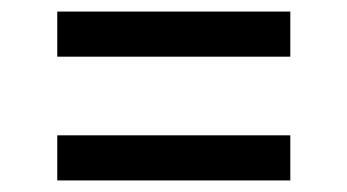

<svg xmlns="http://www.w3.org/2000/svg" viewBox="-20 -413 600 332"><path d="M79 -393H482V-315H79ZM79 -179H482V-101H79Z"/></svg>

Font: Hanken Grotesk Medium
Style: Regular
Weight: 500
Designer: Alfredo Marco Pradil
Foundry: Hanken Design Co.
Version: Version 3.014